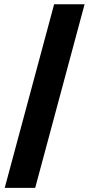

<svg xmlns="http://www.w3.org/2000/svg" viewBox="-20 -782 424 911"><path d="M381.3 -761.7 147 109.4H2.4L236.8 -761.7Z"/></svg>

Font: Inter 28pt ExtraBold
Style: Regular
Weight: 800
Designer: Rasmus Andersson
Foundry: rsms
Version: Version 4.001;git-66647c0bb